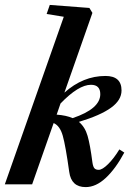

<svg xmlns="http://www.w3.org/2000/svg" viewBox="-21 -745 547 776"><path d="M-1.5 0 236.8 -677.2 167.5 -688.5 180.2 -725.1 340.3 -712.9 352.5 -692.9 239.3 -370.6Q314.5 -438 405.3 -438Q470.2 -438 470.2 -379.4Q470.2 -340.3 427.7 -309.6Q385.3 -278.8 297.9 -252.4Q322.8 -231.4 333 -195.8Q343.3 -160.2 352.5 -88.9Q355 -71.3 360.6 -64.9Q366.2 -58.6 377.9 -58.6Q392.6 -58.6 416 -81.8Q439.5 -105 461.4 -141.1L481.4 -128.4Q446.3 -63 406.5 -25.9Q366.7 11.2 325.2 11.2Q267.1 11.2 258.8 -50.3Q244.1 -155.8 232.7 -196.3Q221.2 -236.8 195.8 -247.6L108.9 0ZM346.7 -402.3Q296.4 -402.3 223.6 -326.7L208 -281.7Q247.1 -278.8 272.5 -267.6Q384.3 -305.2 384.3 -364.3Q384.3 -402.3 346.7 -402.3Z"/></svg>

Font: Elstob 14pt
Style: Bold Italic
Weight: 700
Italic angle: -20°
Designer: Peter S. Baker
Version: Version 1.015